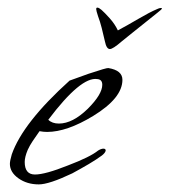

<svg xmlns="http://www.w3.org/2000/svg" viewBox="-20 -480 446 505"><path d="M82 5Q51 5 28.5 -11Q6 -27 6 -49Q6 -57 11 -74Q40 -157 163 -268L213 -286Q261 -302 265 -301Q302 -295 302 -270Q302 -222 225 -175Q156 -133 104 -133Q99 -133 94 -133.5Q89 -134 84 -135Q74 -121 66 -109Q58 -97 53 -86Q45 -67 45 -54Q45 -21 72 -21Q99 -21 159 -45Q217 -67 238 -84Q246 -89 252 -89Q258 -89 258 -84Q257 -78 248 -71Q233 -60 213.5 -48.5Q194 -37 170 -24Q109 5 82 5ZM135 -155Q171 -155 211 -194Q249 -232 249 -257Q249 -271 236 -272Q193 -279 107 -165Q117 -155 135 -155ZM403 -459Q406 -459 406 -457Q406 -456 393.5 -446Q381 -436 363.5 -422Q346 -408 328.5 -394Q311 -380 300 -371Q277 -351 269 -351Q260 -351 256 -371Q252 -389 247.5 -406.5Q243 -424 238 -437Q233 -452 233 -456Q233 -460 236 -460Q240 -460 247 -454Q255 -447 268.5 -432Q282 -417 290 -400Q316 -414 345 -431Q374 -448 393 -456Q399 -459 403 -459Z"/></svg>

Font: Whisper
Style: Regular
Weight: 400
Designer: Robert E. Leuschke
Foundry: Robert E. Leuschke
Version: Version 1.010; ttfautohint (v1.8.4.7-5d5b)